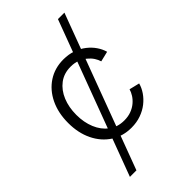

<svg xmlns="http://www.w3.org/2000/svg" viewBox="-280 -818 1108 1108"><g transform="rotate(-45 274.5 -264.0)"><path d="M82.5 204.1 432.6 -733.4H485.4L135.7 204.1ZM290 10.3Q219.7 10.3 165.5 -25.1Q111.3 -60.5 80.8 -123.3Q50.3 -186 50.3 -267.6Q50.3 -350.1 80.8 -413.1Q111.3 -476.1 165.5 -511.5Q219.7 -546.9 290 -546.9Q332 -546.9 366.9 -534.7Q401.9 -522.5 429 -501.5Q456.1 -480.5 474.1 -454.1Q492.2 -427.7 500 -399.4L437 -384.3Q432.1 -401.9 420.2 -420.2Q408.2 -438.5 389.6 -453.6Q371.1 -468.8 346.2 -478.3Q321.3 -487.8 290 -487.8Q235.4 -487.8 196.5 -458.3Q157.7 -428.7 137.2 -379.2Q116.7 -329.6 116.7 -267.6Q116.7 -206.5 137.2 -157Q157.7 -107.4 196.5 -78.1Q235.4 -48.8 290 -48.8Q321.8 -48.8 347.2 -58.3Q372.6 -67.9 391.1 -83.5Q409.7 -99.1 421.6 -117.9Q433.6 -136.7 438.5 -154.8L501.5 -139.6Q494.1 -111.3 475.8 -84.5Q457.5 -57.6 430.2 -36.1Q402.8 -14.6 367.4 -2.2Q332 10.3 290 10.3Z"/></g></svg>

Font: Inter 18pt Light
Style: Regular
Weight: 300
Designer: Rasmus Andersson
Foundry: rsms
Version: Version 4.001;git-66647c0bb